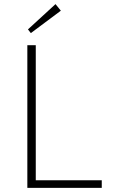

<svg xmlns="http://www.w3.org/2000/svg" viewBox="-20 -914 551 934"><path d="M130 -753 116 -771 250 -894 276 -862ZM113 0V-694H154V-37H475V0Z"/></svg>

Font: Cantarell Light
Style: Regular
Weight: 300
Designer: Dave Crossland, Nikolaus Waxweiler, Florian Fecher, Jacques Le Bailly, Eben Sorkin, Alexei Vanyashin, Alexios Zavras, Em
Version: Version 0.303